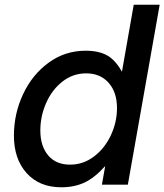

<svg xmlns="http://www.w3.org/2000/svg" viewBox="-20 -783 697 814"><path d="M39 -208Q39 -301 78 -384Q117 -467 186.5 -517.5Q256 -568 343 -568Q398 -568 433.5 -548.5Q469 -529 497 -479L547 -763H657L522 0H412L426 -79Q381 -29 338 -9Q295 11 240 11Q147 11 93 -49Q39 -109 39 -208ZM476 -325Q476 -392 440.5 -432Q405 -472 345 -472Q289 -472 244.5 -437Q200 -402 175.5 -346Q151 -290 151 -230Q151 -164 184 -124.5Q217 -85 277 -85Q333 -85 378.5 -119.5Q424 -154 450 -209.5Q476 -265 476 -325Z"/></svg>

Font: Open Sauce One Medium Italic
Style: Regular
Weight: 500
Italic angle: -10°
Designer: Alfredo Marco Pradil
Foundry: Creative Sauce Fz LLC
Version: Version 1.477